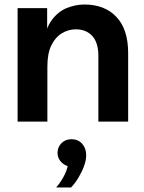

<svg xmlns="http://www.w3.org/2000/svg" viewBox="-20 -539 640 851"><path d="M548 0H416V-291Q416 -350 389 -379.5Q362 -409 316 -409Q284 -409 255 -392Q226 -375 208 -339Q190 -303 190 -244V0H58V-503H189V-347H173Q182 -414 210.5 -451.5Q239 -489 277.5 -504Q316 -519 354 -519Q444 -519 496 -464Q548 -409 548 -304ZM295 292H229Q253 264 268 232Q283 200 281 178L301 200Q273 200 254 182Q235 164 235 139Q235 113 252.5 95.5Q270 78 297 78Q326 78 344 98Q362 118 362 149Q362 171 352.5 197Q343 223 328 248Q313 273 295 292Z"/></svg>

Font: Wix Madefor Display
Style: Bold
Weight: 700
Designer: Dalton Maag Ltd
Foundry: Dalton Maag Ltd
Version: Version 3.100